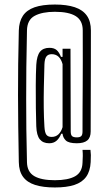

<svg xmlns="http://www.w3.org/2000/svg" viewBox="-20 -722 482 847"><path d="M222 105Q170 105 134.8 93.8Q99.5 82.5 81.5 57.8Q63.5 33 63 -7Q61.5 -91 60.5 -162.8Q59.5 -234.5 59.5 -301.5Q59.5 -368.5 60.2 -438Q61 -507.5 63 -587Q64 -626.5 80.8 -652Q97.5 -677.5 132.2 -689.8Q167 -702 222 -702Q274.5 -702 309.8 -690.2Q345 -678.5 363 -653.2Q381 -628 381 -587Q381 -512 380.8 -451.8Q380.5 -391.5 380.5 -339.8Q380.5 -288 380.2 -240.2Q380 -192.5 380 -142Q380 -115 365 -102.5Q350 -90 319 -90Q283 -90 270.2 -102.5Q257.5 -115 256 -132H250Q242 -112 229.2 -101Q216.5 -90 197 -90Q170 -90 155.8 -107.2Q141.5 -124.5 140 -165Q139 -197.5 138.2 -246Q137.5 -294.5 137.8 -345.2Q138 -396 140 -436Q142.5 -476.5 156.5 -493.8Q170.5 -511 198 -511Q218.5 -511 229.8 -501.2Q241 -491.5 249 -471H256V-507H291L292 -142Q292 -127 298 -121.5Q304 -116 319 -116Q332.5 -116 338.2 -121.5Q344 -127 344 -142Q344 -191 344.2 -238.8Q344.5 -286.5 344.8 -338.8Q345 -391 345.2 -452Q345.5 -513 345 -588Q345 -631.5 314.2 -650.8Q283.5 -670 222 -670Q166 -670 133 -652.2Q100 -634.5 99 -588Q97 -499 96.2 -425.8Q95.5 -352.5 95.5 -286Q95.5 -219.5 96.2 -151.8Q97 -84 99 -6Q100 36.5 131 54.8Q162 73 222 73Q280.5 73 311.5 55.5Q342.5 38 344 -4Q345 -23.5 345.2 -33.8Q345.5 -44 344 -61H379Q380.5 -49 380.8 -38.2Q381 -27.5 380 -7Q378 33 360.2 57.8Q342.5 82.5 308.2 93.8Q274 105 222 105ZM208 -118Q226 -118 238 -129.5Q250 -141 256 -161V-439Q250 -461 238 -472Q226 -483 208 -483Q192.5 -483 184.8 -473Q177 -463 176 -438Q174.5 -386 173.5 -338.5Q172.5 -291 173 -247.2Q173.5 -203.5 176 -163Q177.5 -137.5 184.5 -127.8Q191.5 -118 208 -118Z"/></svg>

Font: Big Shoulders Text SC Thin
Style: Regular
Weight: 100
Designer: Patric King
Foundry: XO Type Co
Version: Version 2.002